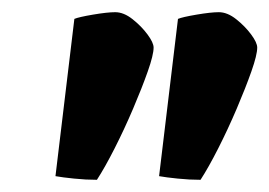

<svg xmlns="http://www.w3.org/2000/svg" viewBox="-20 -730 442 315"><path d="M139 -435Q121 -435 101.5 -437Q82 -439 71 -441L102 -699Q109 -702 132.5 -706Q156 -710 169 -710Q183 -710 197.5 -698.5Q212 -687 222 -673.5Q232 -660 232 -652Q232 -640 222.5 -613Q213 -586 198.5 -552Q184 -518 168 -486.5Q152 -455 139 -435ZM309 -435Q291 -435 271.5 -437Q252 -439 241 -441L272 -699Q279 -702 302.5 -706Q326 -710 339 -710Q353 -710 367.5 -698.5Q382 -687 392 -673.5Q402 -660 402 -652Q402 -640 392.5 -613Q383 -586 368.5 -552Q354 -518 338 -486.5Q322 -455 309 -435Z"/></svg>

Font: Texturina Medium 12pt Black
Style: Italic
Weight: 900
Italic angle: -11°
Version: Version 1.002